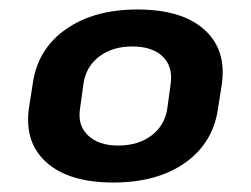

<svg xmlns="http://www.w3.org/2000/svg" viewBox="-20 -738 530 405"><path d="M219 -353Q126 -353 78.5 -395Q31 -437 41 -510L49 -561Q59 -634 118.5 -676Q178 -718 270 -718Q363 -718 410.5 -676Q458 -634 448 -561L440 -510Q430 -437 371 -395Q312 -353 219 -353ZM229 -431Q272 -431 300 -452.5Q328 -474 333 -510L340 -561Q345 -598 323 -619Q301 -640 259 -640Q217 -640 189 -618.5Q161 -597 156 -561L149 -510Q143 -474 165.5 -452.5Q188 -431 229 -431Z"/></svg>

Font: Pathway Extreme 8pt Thin 12pt
Style: Bold Italic
Weight: 700
Italic angle: -8°
Version: Version 1.001;gftools[0.9.26]